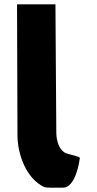

<svg xmlns="http://www.w3.org/2000/svg" viewBox="-20 -845 444 880"><path d="M58.1 -825 60.1 -225C60.1 -140 99.1 -27 182.1 12C193.1 17 237.1 15 269.1 15C327.1 15 344.1 -109 344.1 -109C347.1 -128 353.1 -122 295.1 -139C238.1 -149 238.1 -234 238.1 -234L234.1 -825Z"/></svg>

Font: Sztylet
Style: Bd
Weight: 700
Foundry: Cannot Into Space Fonts, PlusOne Fonts
Version: Version 0.12